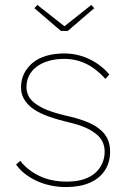

<svg xmlns="http://www.w3.org/2000/svg" viewBox="-20 -746 519 776"><path d="M248 10Q182 10 128 -15Q74 -40 45 -81L62 -96Q90 -59 138 -35.5Q186 -12 250 -12Q291 -12 320 -22Q349 -32 367 -49Q385 -66 394 -87.5Q403 -109 403 -133Q403 -182 361 -210Q341 -225 311 -236Q281 -247 241 -256Q196 -267 161.5 -281Q127 -295 105 -313Q85 -330 75 -349.5Q65 -369 65 -393Q65 -424 77.5 -449Q90 -474 112.5 -492.5Q135 -511 167.5 -520.5Q200 -530 240 -530Q275 -530 308 -520Q341 -510 370 -491Q399 -472 422 -445L406 -427Q384 -452 358 -470.5Q332 -489 302.5 -498.5Q273 -508 240 -508Q204 -508 175.5 -499.5Q147 -491 127 -475.5Q107 -460 97 -439.5Q87 -419 87 -394Q87 -377 94 -361Q101 -345 117 -332Q137 -315 169.5 -302Q202 -289 245 -279Q290 -269 323.5 -256.5Q357 -244 379 -227Q402 -210 413.5 -187Q425 -164 425 -133Q425 -90 404 -57.5Q383 -25 343 -7.5Q303 10 248 10ZM226 -621 119 -713 131 -726 248 -634H233L349 -726L361 -713L254 -621Z"/></svg>

Font: Lexend Deca Thin
Style: Regular
Weight: 250
Designer: Bonnie Shaver-Troup, Thomas Jockin
Foundry: Lexend
Version: Version 1.007